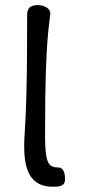

<svg xmlns="http://www.w3.org/2000/svg" viewBox="-20 -727 334 750"><path d="M203 2Q158 5 131.5 -9.5Q105 -24 92 -52Q79 -80 76 -118Q73 -156 76 -199Q81 -275 83 -354.5Q85 -434 85.5 -513.5Q86 -593 86 -668Q86 -688 95.5 -697.5Q105 -707 127 -707Q141 -707 152.5 -702.5Q164 -698 171 -690Q178 -682 176 -669Q166 -594 162 -514.5Q158 -435 157 -355Q156 -275 156 -200Q156 -147 160.5 -119.5Q165 -92 175.5 -82.5Q186 -73 204 -73Q218 -74 226 -63Q234 -52 234 -26Q234 -12 225.5 -5.5Q217 1 203 2Z"/></svg>

Font: Winky Sans Light
Style: Regular
Weight: 300
Designer: Simon Atzbach
Foundry: typofactur
Version: Version 1.205